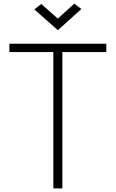

<svg xmlns="http://www.w3.org/2000/svg" viewBox="-20 -1042 640 1062"><path d="M275 0V-800H325V0ZM32 -754V-800H568V-754ZM300 -875 170 -990 208 -1020 300 -939 391 -1022 430 -992Z"/></svg>

Font: Victor Mono Thin
Style: Regular
Weight: 100
Monospace: yes
Designer: Rune Bjørnerås
Version: Version 1.561;gftools[0.9.30]